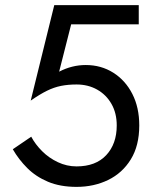

<svg xmlns="http://www.w3.org/2000/svg" viewBox="-20 -720 604 750"><path d="M524 -230Q524 -151 491 -97.5Q458 -44 402.5 -17Q347 10 279 10Q215 10 167.5 -10Q120 -30 86.5 -63.5Q53 -97 30 -137L102 -186Q118 -156 144.5 -129.5Q171 -103 206 -86.5Q241 -70 279 -70Q354 -70 395 -114Q436 -158 436 -230Q436 -278 415.5 -314Q395 -350 359.5 -370Q324 -390 279 -390Q246 -390 218.5 -384.5Q191 -379 163.5 -365.5Q136 -352 100 -327L192 -700H522V-625H258L211 -440Q261 -466 315 -466Q375 -466 422.5 -436Q470 -406 497 -353Q524 -300 524 -230Z"/></svg>

Font: Jost*
Style: Regular
Weight: 400
Version: Version 3.7